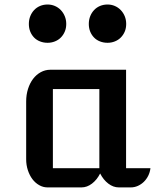

<svg xmlns="http://www.w3.org/2000/svg" viewBox="-20 -815 674 835"><path d="M93.8 -373.5Q93.8 -402.8 101.8 -428.2Q109.9 -453.6 124 -472.2Q138.2 -490.7 157.5 -501.2Q176.8 -511.7 199.2 -511.7H528.3V-83.5H634.3Q632.3 -66.4 624.8 -51Q617.2 -35.6 605.7 -24.4Q594.2 -13.2 579.6 -6.6Q564.9 0 548.8 0H496.6Q472.7 0 451.2 -16.4Q429.7 -32.7 415.5 -60.5Q401.4 -32.7 379.9 -16.4Q358.4 0 334.5 0H186.5Q167.5 0 150.4 -9.8Q133.3 -19.5 120.8 -36.1Q108.4 -52.7 101.1 -75Q93.8 -97.2 93.8 -122.6ZM412.1 -83.5V-427.7H210V-83.5ZM447.8 -628.9Q430.2 -628.9 415 -634.8Q399.9 -640.6 389.2 -651.6Q378.4 -662.6 372.3 -677.5Q366.2 -692.4 366.2 -710.9Q366.2 -729 372.3 -744.4Q378.4 -759.8 389.2 -771.2Q399.9 -782.7 415 -789.1Q430.2 -795.4 447.8 -795.4Q464.4 -795.4 479.2 -789.1Q494.1 -782.7 505.1 -771.2Q516.1 -759.8 522.5 -744.4Q528.8 -729 528.8 -710.9Q528.8 -692.4 522.5 -677.5Q516.1 -662.6 505.1 -651.6Q494.1 -640.6 479.2 -634.8Q464.4 -628.9 447.8 -628.9ZM187 -628.9Q169.4 -628.9 154.3 -634.8Q139.2 -640.6 128.4 -651.6Q117.7 -662.6 111.6 -677.5Q105.5 -692.4 105.5 -710.9Q105.5 -729 111.6 -744.4Q117.7 -759.8 128.4 -771.2Q139.2 -782.7 154.3 -789.1Q169.4 -795.4 187 -795.4Q203.6 -795.4 218.5 -789.1Q233.4 -782.7 244.4 -771.2Q255.4 -759.8 261.7 -744.4Q268.1 -729 268.1 -710.9Q268.1 -692.4 261.7 -677.5Q255.4 -662.6 244.4 -651.6Q233.4 -640.6 218.5 -634.8Q203.6 -628.9 187 -628.9Z"/></svg>

Font: Atomic Age
Style: Regular
Weight: 400
Designer: James Grieshaber
Foundry: James Grieshaber
Version: Version 1.008; ttfautohint (v1.4.1) -l 6 -r 46 -G 0 -x 0 -H 